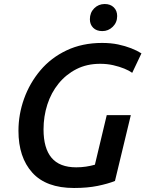

<svg xmlns="http://www.w3.org/2000/svg" viewBox="-20 -923 725 957"><path d="M349 14Q210 14 141 -62.5Q72 -139 72 -271Q72 -353 100 -431Q128 -509 181 -572Q234 -635 312 -672Q390 -709 489 -709Q533 -709 568.5 -701.5Q604 -694 633.5 -682.5Q663 -671 685 -657L639 -560Q624 -571 599.5 -581Q575 -591 544.5 -598Q514 -605 479 -605Q413 -605 361 -578.5Q309 -552 272 -506.5Q235 -461 216 -402Q197 -343 197 -278Q197 -184 237 -136.5Q277 -89 360 -89Q385 -89 408.5 -92.5Q432 -96 453 -102L512 -349H632L553 -21Q518 -7 467 3.5Q416 14 349 14ZM490 -768Q461 -768 444.5 -784.5Q428 -801 428 -827Q428 -860 449.5 -881.5Q471 -903 502 -903Q530 -903 547 -886.5Q564 -870 564 -843Q564 -811 542 -789.5Q520 -768 490 -768Z"/></svg>

Font: Ubuntu Sans SemiBold
Style: Italic
Weight: 600
Italic angle: -13.5°
Designer: Dalton Maag Ltd
Foundry: Dalton Maag Ltd
Version: Version 1.006